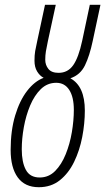

<svg xmlns="http://www.w3.org/2000/svg" viewBox="-20 -780 444 810"><path d="M143.6 9.8Q85 9.8 54.9 -31.5Q24.9 -72.8 24.9 -147.5Q24.9 -229 43.9 -292.5Q63 -356 94.5 -396.7Q126 -437.5 164.1 -451.7Q147.5 -460.4 136.5 -478.8Q125.5 -497.1 125.5 -523.9Q125.5 -547.4 128.4 -564.5Q131.3 -581.5 137.7 -609.9L169.9 -759.8H215.3L182.1 -606.9Q176.3 -580.1 173.6 -563.2Q170.9 -546.4 170.9 -527.8Q170.9 -505.9 184.1 -489.3Q197.3 -472.7 227.1 -472.7Q266.1 -472.7 288.8 -504.9Q311.5 -537.1 326.7 -607.9L358.9 -759.8H403.8L371.1 -606.9Q357.9 -544.4 338.4 -504.2Q318.8 -463.9 276.9 -449.7Q337.9 -416.5 337.9 -313.5Q337.9 -258.8 326.9 -201.9Q315.9 -145 292.7 -97.2Q269.5 -49.3 232.7 -19.8Q195.8 9.8 143.6 9.8ZM147.5 -31.2Q185.5 -31.2 212.6 -58.6Q239.7 -85.9 257.3 -129.6Q274.9 -173.3 283.2 -222.7Q291.5 -272 291.5 -316.4Q291.5 -370.6 272.2 -400.6Q252.9 -430.7 217.3 -430.7Q179.7 -430.7 152.3 -404.1Q125 -377.4 107.2 -335Q89.4 -292.5 80.6 -243.7Q71.8 -194.8 71.8 -150.4Q71.8 -95.7 89.1 -63.5Q106.4 -31.2 147.5 -31.2Z"/></svg>

Font: Open Sans Condensed Light
Style: Italic
Weight: 300
Width: 3
Italic angle: -12°
Designer: Monotype Design Team
Foundry: Monotype Imaging Inc.
Version: Version 3.000; ttfautohint (v1.8.4)